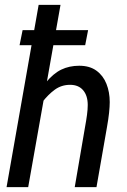

<svg xmlns="http://www.w3.org/2000/svg" viewBox="-20 -770 521 790"><path d="M7 0 139 -750H229L96 0ZM287.5 0 329.5 -245Q335 -275 338 -297.5Q341 -320 341 -338Q341 -376.5 322 -398.8Q303 -421 268.5 -421Q233 -421 205.5 -401Q178 -381 153.5 -349L167.5 -429Q199 -467.5 232 -483.5Q265 -499.5 306 -499.5Q349 -499.5 376.8 -479.2Q404.5 -459 418 -425Q431.5 -391 431.5 -350Q431.5 -332 428.8 -305.8Q426 -279.5 420 -246L377 0ZM60.5 -584 73 -646H342.5L330.5 -584Z"/></svg>

Font: Cabin
Style: Italic
Weight: 400
Width: 4
Italic angle: -10°
Designer: Pablo Impallari
Foundry: Pablo Impallari. http://www.impallari.com Igino Marini. http://www.ikern.com
Version: Version 3.001